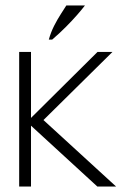

<svg xmlns="http://www.w3.org/2000/svg" viewBox="-20 -686 492 706"><path d="M50.5 0V-495H94V0ZM118.5 -223.5 83.5 -242 338.5 -495H393.5ZM338 0 83.5 -233.5 129.5 -254 407 0ZM159.5 -540.5Q167 -567.5 179.2 -591.5Q191.5 -615.5 204 -634.8Q216.5 -654 224 -666H292.5Q281 -651 263.5 -631Q246 -611 223.2 -588Q200.5 -565 172 -540.5Z"/></svg>

Font: Russolo 10pt ExtraLight
Style: Regular
Weight: 200
Designer: Micah Stupak-Hahn
Version: Version 1.000